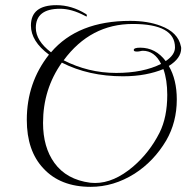

<svg xmlns="http://www.w3.org/2000/svg" viewBox="-20 -677 723 745"><path d="M332 48Q214 48 148 -24Q84 -92 84 -212Q84 -356 170 -465Q100 -517 100 -578Q100 -657 199 -657Q258 -657 313 -623Q317 -622 317 -615Q317 -613 315 -613Q314 -613 309 -616Q258 -643 213 -643Q119 -643 119 -569Q119 -519 178 -474Q282 -596 485 -596Q553 -596 603 -577Q671 -552 682 -497Q683 -495 683 -489Q683 -451 635 -421Q666 -368 666 -291Q666 -203 625 -132Q577 -51 502 -3Q421 48 332 48ZM431 -394Q535 -394 605 -429Q580 -480 534 -480Q532 -480 529 -479.5Q526 -479 522 -478Q518 -477 515 -477Q512 -477 510 -477Q499 -477 499 -483Q499 -492 524 -492Q584 -492 623 -440Q659 -464 659 -493Q659 -584 495 -584Q331 -584 227 -443Q274 -419 325 -406.5Q376 -394 431 -394ZM349 33Q422 33 497 -31Q560 -85 599 -162Q629 -222 629 -309Q629 -367 614 -409Q583 -396 543.5 -388.5Q504 -381 457 -381Q324 -381 220 -434Q147 -331 147 -200Q147 -106 191 -45Q238 20 330 32Q334 32 339 32.5Q344 33 349 33Z"/></svg>

Font: Imperial Script
Style: Regular
Weight: 400
Designer: Robert E. Leuschke
Foundry: Robert E. Leuschke
Version: Version 1.010; ttfautohint (v1.8.3)